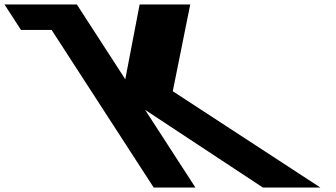

<svg xmlns="http://www.w3.org/2000/svg" viewBox="-504 -845 1514 865"><path d="M939.5 0 274.4 -434 353.1 -825H125.1L60.4 -488L-157.9 -825H-345.9H-483.9L-409.4 -710H-271.4L188.5 0H376.5L149.8 -350L680.5 0Z"/></svg>

Font: Hussar
Style: BdOpOblSeven
Weight: 700
Foundry: Cannot Into Space Fonts
Version: Version 2.00